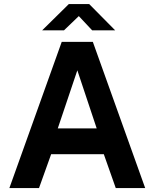

<svg xmlns="http://www.w3.org/2000/svg" viewBox="-20 -952 782 972"><path d="M292.5 -740H450L715 0H566L505.5 -171.5H239L177.5 0H27.5ZM469.5 -302 371.5 -596 272.5 -302ZM379 -870.5 304 -798.5H193.5L328.5 -931.5H431.5L563 -798.5H446.5Z"/></svg>

Font: 1883 Sans
Style: Bold
Weight: 700
Designer: 1883 Sans project is a fork of Public Sans.
Version: Version 1.009